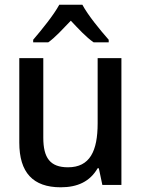

<svg xmlns="http://www.w3.org/2000/svg" viewBox="-20 -786 603 816"><path d="M121 -617V-606H185C215 -627 247 -663 281 -698C314 -663 346 -628 378 -606H442V-617C405 -659 354 -721 330 -766H232C209 -723 157 -659 121 -617ZM238 10C309 10 362 -14 395 -71H400L415 0H496V-539H395V-262C395 -144 362 -75 269 -75C193 -75 164 -115 164 -201V-539H62V-180C62 -53 120 10 238 10Z"/></svg>

Font: Noto Sans Mono SemiCondensed Medium
Style: Regular
Weight: 500
Width: 4
Designer: Monotype Design Team
Foundry: Monotype Imaging Inc.
Version: Version 2.014